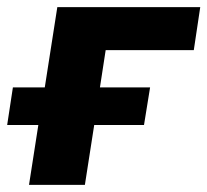

<svg xmlns="http://www.w3.org/2000/svg" viewBox="-26 -516 579 536"><path d="M55 0 81 -167H-6L10 -272H99L134 -496H533L515 -376H269L253 -272H393L376 -167H237L211 0Z"/></svg>

Font: Nunito Sans 10pt ExtraBold
Style: Italic
Weight: 800
Italic angle: -9°
Designer: Vernon Adams
Foundry: Vernon Adams
Version: Version 3.101;gftools[0.9.27]